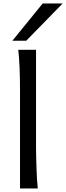

<svg xmlns="http://www.w3.org/2000/svg" viewBox="-20 -1062 373 1082"><path d="M183.1 -231.9Q183.1 -208.5 183.8 -176.8Q184.6 -145 185.8 -112.3Q187 -79.6 188.7 -49.8Q190.4 -20 192.9 0H92.8V-551.8Q92.8 -623 90.3 -680.9Q87.9 -738.8 83 -781.2H183.1ZM333 -1042.5 127.9 -832.5H49.8L220.7 -1042.5Z"/></svg>

Font: Andika Eur
Style: Regular
Weight: 400
Designer: Victor Gaultney, Annie Olsen, Julie Remington, Don Collingsworth, Eric Hays, Becca Hirsbrunner
Foundry: SIL International
Version: Version 5.000